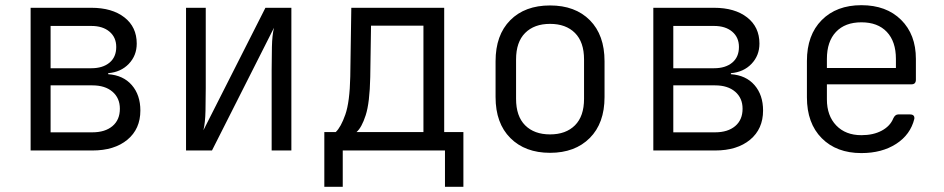

<svg xmlns="http://www.w3.org/2000/svg" viewBox="-20 -580 3640 740"><path d="M98 0V-550H332Q412 -550 459.5 -513Q507 -476 507 -412Q507 -366 476.5 -334Q446 -302 397 -298V-294Q455 -290 488 -252Q521 -214 521 -154Q521 -83 471 -41.5Q421 0 336 0ZM175 -317H332Q376 -317 402 -338.5Q428 -360 428 -399Q428 -436 402 -458Q376 -480 332 -480H175ZM175 -70H336Q385 -70 413.5 -94Q442 -118 442 -161Q442 -202 413.5 -226.5Q385 -251 336 -251H175Z M697 0V-550H773V-240Q773 -198 772 -152.5Q771 -107 764 -78L1003 -550H1103V0H1027V-311Q1027 -353 1028 -399Q1029 -445 1036 -473L797 0Z M1230 140V-71H1274Q1294 -90 1311 -138.5Q1328 -187 1330 -285L1334 -550H1692V-71H1766V140H1695V0H1301V140ZM1354 -71H1612V-481H1410L1407 -283Q1405 -184 1389.5 -136Q1374 -88 1354 -71Z M2100 9Q2004 9 1947 -48Q1890 -105 1890 -206V-344Q1890 -445 1946.5 -502Q2003 -559 2100 -559Q2197 -559 2253.5 -502Q2310 -445 2310 -344V-206Q2310 -105 2253 -48Q2196 9 2100 9ZM2100 -62Q2161 -62 2196 -97Q2231 -132 2231 -199V-351Q2231 -418 2196 -453Q2161 -488 2100 -488Q2039 -488 2004 -453Q1969 -418 1969 -351V-199Q1969 -132 2004 -97Q2039 -62 2100 -62Z M2498 0V-550H2732Q2812 -550 2859.5 -513Q2907 -476 2907 -412Q2907 -366 2876.5 -334Q2846 -302 2797 -298V-294Q2855 -290 2888 -252Q2921 -214 2921 -154Q2921 -83 2871 -41.5Q2821 0 2736 0ZM2575 -317H2732Q2776 -317 2802 -338.5Q2828 -360 2828 -399Q2828 -436 2802 -458Q2776 -480 2732 -480H2575ZM2575 -70H2736Q2785 -70 2813.5 -94Q2842 -118 2842 -161Q2842 -202 2813.5 -226.5Q2785 -251 2736 -251H2575Z M3300 10Q3204 10 3147 -47.5Q3090 -105 3090 -205V-345Q3090 -445 3147 -502.5Q3204 -560 3300 -560Q3396 -560 3453 -503.5Q3510 -447 3510 -353V-273Q3510 -255 3493 -255H3167V-197Q3167 -134 3203 -96.5Q3239 -59 3300 -59Q3346 -59 3378.5 -76.5Q3411 -94 3423 -124Q3430 -139 3442 -139H3487Q3506 -139 3504 -122Q3489 -61 3434 -25.5Q3379 10 3300 10ZM3167 -318H3433V-353Q3433 -420 3398 -457Q3363 -494 3300 -494Q3237 -494 3202 -457Q3167 -420 3167 -353Z"/></svg>

Font: Pitagon Sans Mono Light
Style: Regular
Weight: 300
Monospace: yes
Designer: Travis Tran
Foundry: Pitagon
Version: Version 1.001; ttfautohint (v1.8.4.7-5d5b);gftools[0.9.26]